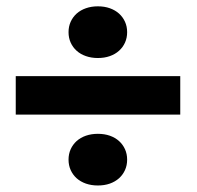

<svg xmlns="http://www.w3.org/2000/svg" viewBox="-20 -630 609 595"><path d="M538.6 -274.9H28.8V-394H538.6ZM192.4 -530.3Q192.4 -547.9 199 -562.5Q205.6 -577.1 217.5 -587.9Q229.5 -598.6 246.3 -604.5Q263.2 -610.4 283.2 -610.4Q303.7 -610.4 320.3 -604.5Q336.9 -598.6 348.9 -587.9Q360.8 -577.1 367.4 -562.5Q374 -547.9 374 -530.3Q374 -512.7 367.4 -498Q360.8 -483.4 348.9 -472.7Q336.9 -461.9 320.3 -456.1Q303.7 -450.2 283.2 -450.2Q263.2 -450.2 246.3 -456.1Q229.5 -461.9 217.5 -472.7Q205.6 -483.4 199 -498Q192.4 -512.7 192.4 -530.3ZM192.4 -135.3Q192.4 -152.8 199 -167.5Q205.6 -182.1 217.5 -192.9Q229.5 -203.6 246.3 -209.5Q263.2 -215.3 283.2 -215.3Q303.7 -215.3 320.3 -209.5Q336.9 -203.6 348.9 -192.9Q360.8 -182.1 367.4 -167.5Q374 -152.8 374 -135.3Q374 -117.7 367.4 -103Q360.8 -88.4 348.9 -77.6Q336.9 -66.9 320.3 -61Q303.7 -55.2 283.2 -55.2Q263.2 -55.2 246.3 -61Q229.5 -66.9 217.5 -77.6Q205.6 -88.4 199 -103Q192.4 -117.7 192.4 -135.3Z"/></svg>

Font: RobotoDraft
Style: Black
Weight: 900
Designer: Google
Version: Version 2.000980w3; 2014; ttfautohint (v1.1) -l 5 -r 24 -G 4